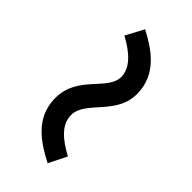

<svg xmlns="http://www.w3.org/2000/svg" viewBox="-2 -616 603 603"><g transform="rotate(-45 300.0 -314.5)"><path d="M205 -401C116 -401 73 -331 43 -273L103 -243C129 -291 159 -328 202 -328C266 -328 301 -228 395 -228C483 -228 527 -297 557 -354L497 -386C471 -338 439 -301 398 -301C337 -301 305 -401 205 -401Z"/></g></svg>

Font: FiraMono Nerd Font
Style: Regular
Weight: 400
Designer: Carrois Corporate & Edenspiekermann AG
Foundry: Carrois Corporate GbR & Edenspiekermann AG
Version: Version 003.206;Nerd Fonts 3.3.0